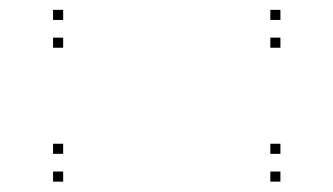

<svg xmlns="http://www.w3.org/2000/svg" viewBox="-20 -512 660 380"><path d="M535 -417.5V-437.5H515V-417.5ZM535 -472.5V-492.5H515V-472.5ZM105 -472.5V-492.5H85V-472.5ZM105 -417.5V-437.5H85V-417.5ZM535 -152.5V-172.5H515V-152.5ZM535 -207.5V-227.5H515V-207.5ZM105 -207.5V-227.5H85V-207.5ZM105 -152.5V-172.5H85V-152.5Z"/></svg>

Font: Monaspace Krypton Dots Var
Style: Regular
Weight: 400
Designer: Riley Cran and the Lettermatic Team
Version: Version 1.100 (Monaspace Krypton Dots)